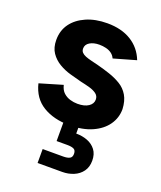

<svg xmlns="http://www.w3.org/2000/svg" viewBox="-136 -594 761 907"><g transform="rotate(20 244.0 -140.5)"><path d="M286 33Q317 33 343 43Q369 53 385 74Q401 95 401 128Q401 160 385 182Q369 204 342.5 215Q316 226 286 226H162V156H265Q286 156 297.5 150Q309 144 309 127Q309 109 297.5 103.5Q286 98 265 98H211V-12H286ZM152 -163Q158 -138 172.5 -125Q187 -112 205.5 -106.5Q224 -101 243 -101Q278 -101 298 -114.5Q318 -128 318 -149Q318 -167 304 -177.5Q290 -188 268.5 -194Q247 -200 223 -205Q196 -212 165.5 -220.5Q135 -229 108 -245Q81 -261 63.5 -286.5Q46 -312 46 -351Q46 -398 71 -432.5Q96 -467 141.5 -487Q187 -507 247 -507Q318 -507 367 -477Q416 -447 438 -391L326 -359Q320 -373 308 -382Q296 -391 279.5 -395Q263 -399 246 -399Q217 -399 198 -387.5Q179 -376 179 -356Q179 -344 186 -336.5Q193 -329 205.5 -324Q218 -319 234.5 -315Q251 -311 271 -306Q302 -298 333.5 -287.5Q365 -277 391.5 -261Q418 -245 434 -218Q450 -191 452 -150Q452 -106 427 -70.5Q402 -35 355 -14Q308 7 241 7Q163 7 108.5 -26Q54 -59 37 -129Z"/></g></svg>

Font: Albert Sans
Style: Bold
Weight: 700
Designer: Andreas Rasmussen
Foundry: a.Foundry
Version: Version 1.025